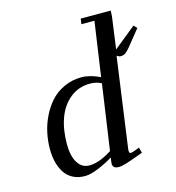

<svg xmlns="http://www.w3.org/2000/svg" viewBox="-109 -822 845 922"><g transform="rotate(-15 313.5 -361.0)"><path d="M70.8 -162.1Q70.8 -201.2 79.1 -241.2Q87.4 -281.2 106.2 -320.1Q125 -358.9 151.9 -388.9Q178.7 -418.9 218.8 -437.5Q258.8 -456.1 306.2 -456.1Q347.2 -456.1 397.9 -432.1L437 -702.1H372.1L376 -729H524.9L523.9 -702.1L502 -542L611.8 -630.9L627 -615.2L564 -537.1Q548.3 -518.1 538.6 -511.5Q528.8 -504.9 515.1 -504.9Q510.7 -504.9 506.1 -506.8Q501.5 -508.8 499 -510.7L496.1 -512.2L434.1 -64.9Q431.2 -43.9 441.9 -43.9Q450.2 -43.9 485.8 -58.1L493.2 -30.8Q432.6 -8.3 407.7 -0.7Q382.8 6.8 369.1 6.8Q338.9 6.8 338.9 -17.1Q338.9 -21.5 340.8 -35.2L342.8 -47.9Q315.4 -29.8 272.5 -11.5Q229.5 6.8 201.2 6.8Q166.5 6.8 140.6 -7.1Q114.7 -21 99.9 -44.9Q85 -68.8 77.9 -98.4Q70.8 -127.9 70.8 -162.1ZM155.8 -163.1Q155.8 -105 176.5 -71Q197.3 -37.1 234.9 -37.1Q283.7 -37.1 347.2 -78.1L394 -402.8Q368.7 -416 337.9 -416Q280.3 -416 238.3 -381.8Q196.3 -347.7 176 -291.3Q155.8 -234.9 155.8 -163.1Z"/></g></svg>

Font: Dehuti Alt
Style: Bold-Italic
Weight: 700
Version: Version 1.2